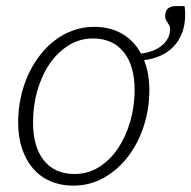

<svg xmlns="http://www.w3.org/2000/svg" viewBox="-20 -592 617 619"><path d="M216 6.5Q176 6.5 143.2 -7.5Q110.5 -21.5 87.2 -48Q64 -74.5 51.2 -112.2Q38.5 -150 38.5 -198Q38.5 -238.5 46.8 -277Q55 -315.5 70.2 -349.5Q85.5 -383.5 107.5 -412.2Q129.5 -441 156.8 -461.8Q184 -482.5 216 -494Q248 -505.5 284 -505.5Q335 -505.5 373.5 -483.2Q412 -461 434.5 -419.5Q454.5 -421.5 471.5 -428Q488.5 -434.5 501.2 -444.8Q514 -455 521.2 -468.5Q528.5 -482 528.5 -498Q528.5 -505 526 -509.8Q523.5 -514.5 520.5 -518.8Q517.5 -523 515 -527.8Q512.5 -532.5 512.5 -540Q512.5 -572.5 547.5 -572.5H575Q576 -567 576.5 -559Q577 -551 577 -545.5Q577 -512 567 -486Q557 -460 539.5 -441.8Q522 -423.5 497.5 -412.5Q473 -401.5 444.5 -398Q461.5 -355.5 461.5 -301.5Q461.5 -241 443.5 -185.5Q425.5 -130 392.8 -87.2Q360 -44.5 315 -19Q270 6.5 216 6.5ZM220.5 -31Q264 -31 299.8 -53.8Q335.5 -76.5 360.8 -114.2Q386 -152 400 -200.8Q414 -249.5 414 -301Q414 -381 378.5 -424.5Q343 -468 280 -468Q236.5 -468 200.8 -445.5Q165 -423 139.5 -385.5Q114 -348 100.2 -299.2Q86.5 -250.5 86.5 -198Q86.5 -118.5 121.5 -74.8Q156.5 -31 220.5 -31Z"/></svg>

Font: Lato Light
Style: Italic
Weight: 300
Italic angle: -7°
Designer: Lukasz Dziedzic
Foundry: tyPoland Lukasz Dziedzic
Version: Version 2.007; 2014-02-27